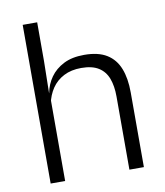

<svg xmlns="http://www.w3.org/2000/svg" viewBox="-77 -727 678 790"><g transform="rotate(-10 262.5 -331.5)"><path d="M400 0V-306Q400 -349.5 388.2 -381Q376.5 -412.5 349.5 -429.5Q322.5 -446.5 277 -446.5Q235 -446.5 204 -430.5Q173 -414.5 154.2 -386.5Q135.5 -358.5 128.5 -323L113 -367.5H129.5Q136 -403.5 156.8 -432.8Q177.5 -462 212.5 -479.8Q247.5 -497.5 298 -497.5Q357 -497.5 392.5 -475.5Q428 -453.5 444.2 -412.2Q460.5 -371 460.5 -312V0ZM71 0V-663H131.5V-501L129 -361L131.5 -356V0Z"/></g></svg>

Font: Anek Gujarati Medium Light
Style: Regular
Weight: 300
Version: Version 1.003